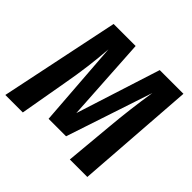

<svg xmlns="http://www.w3.org/2000/svg" viewBox="-169 -870 1048 1048"><g transform="rotate(45 355.0 -346.0)"><path d="M634 0H499L525 -283Q537 -421 561 -575L395 -75H260L223 -574Q213 -432 185 -279L136 0H1L145 -692H315L345 -204L501 -692H684Z"/></g></svg>

Font: Fira Sans Condensed SemiBold
Style: Italic
Weight: 600
Width: 3
Italic angle: -8°
Designer: bBox Type GmbH & Carrois Corporate GbR & Edenspiekermann AG
Foundry: bBox Type GmbH & Carrois Corporate GbR & Edenspiekermann AG
Version: Version 4.301